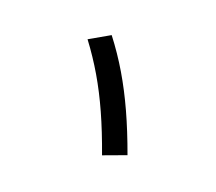

<svg xmlns="http://www.w3.org/2000/svg" viewBox="-115 -912 1230 1091"><g transform="rotate(30 500.0 -366.5)"><path d="M638 -57Q571 -175 507.5 -268.5Q444 -362 378 -439.5Q312 -517 237 -587L344 -676Q424 -603 493 -522.5Q562 -442 628 -346Q694 -250 763 -130Z"/></g></svg>

Font: M PLUS 1 Code
Style: Regular
Weight: 400
Designer: Coji Morishita
Foundry: UNDERFOREST DESIGN
Version: Version 1.005